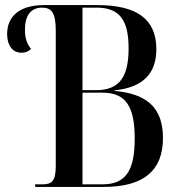

<svg xmlns="http://www.w3.org/2000/svg" viewBox="-20 -734 705 754"><path d="M118 0H388C544 0 620 -64 620 -192C620 -309 559 -366 429 -377V-379C539 -390 594 -443 594 -541C594 -660 516 -714 362 -714H153C54 -714 8 -668 8 -600C8 -556 29 -527 64 -527C81 -527 92 -532 102 -542C89 -557 78 -581 78 -614C77 -671 100 -704 145 -704C182 -704 199 -684 199 -614V-83C199 -23 184 -10 146 -10H118ZM358 -380H304V-704H359C450 -704 485 -655 485 -544C485 -435 451 -380 358 -380ZM381 -10H304V-370H383C476 -370 509 -313 509 -190C509 -62 473 -10 381 -10Z"/></svg>

Font: Noto Serif Display Condensed Medium
Style: Regular
Weight: 500
Width: 3
Designer: Monotype Design Team
Foundry: Monotype Imaging Inc.
Version: Version 2.009